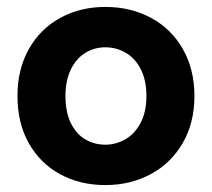

<svg xmlns="http://www.w3.org/2000/svg" viewBox="-20 -527 611 554"><path d="M30.4 -250Q30.4 -327 63.3 -385.5Q96.3 -444 154.1 -475.5Q211.9 -507 283.9 -507Q357 -507 415.6 -475.5Q474.3 -444 507.6 -385.5Q541 -327 541 -250Q541 -172.5 507.2 -114.2Q473.5 -56 414.9 -24.5Q356.3 7 284 7Q210.7 7 153.1 -24.5Q95.6 -56 63 -114Q30.4 -172 30.4 -250ZM402.5 -250Q402.5 -295.3 386.3 -327.1Q370.2 -358.8 342.9 -374.7Q315.6 -390.5 284.1 -390.5Q252.6 -390.5 226.5 -374.7Q200.4 -358.8 184.7 -327.1Q168.9 -295.3 168.9 -249.7Q168.9 -204.2 184.1 -172.5Q199.3 -140.9 225.5 -125.2Q251.7 -109.5 284 -109.5Q314.8 -109.5 342.2 -125.4Q369.6 -141.4 386 -173Q402.5 -204.7 402.5 -250Z"/></svg>

Font: AF Albert Sans Medium
Style: Regular
Weight: 500
Designer: Andreas Rasmussen
Foundry: a.Foundry
Version: Version 1.300;Glyphs 3.2 (3231)